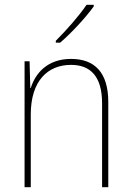

<svg xmlns="http://www.w3.org/2000/svg" viewBox="-20 -785 553 805"><path d="M373 -758V-765H343C312 -719 259 -659 214 -614V-606H232C280 -647 339 -711 373 -758ZM278 -538C178 -538 128 -477 109 -416H107L104 -528H83V0H109V-305C109 -446 180 -513 278 -513C359 -513 408 -465 408 -352V0H434V-357C434 -481 377 -538 278 -538Z"/></svg>

Font: Noto Sans Sinhala SemiCondensed Thin
Style: Regular
Weight: 100
Width: 4
Designer: Jelle Bosma - Monotype Design Team
Foundry: Monotype Imaging Inc.
Version: Version 2.006